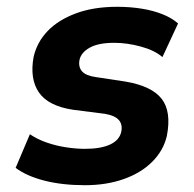

<svg xmlns="http://www.w3.org/2000/svg" viewBox="-20 -534 572 565"><path d="M230 11Q163 11 110.5 -2.5Q58 -16 26 -40L68 -139Q90 -124 117.5 -114.5Q145 -105 174.5 -100.5Q204 -96 230 -96Q277 -96 304.5 -109Q332 -122 337 -147Q341 -168 329.5 -181Q318 -194 289 -199L195 -211Q122 -222 94.5 -262Q67 -302 79 -367Q89 -410 120 -442.5Q151 -475 203 -494.5Q255 -514 325 -514Q363 -514 397 -508.5Q431 -503 458.5 -492Q486 -481 504 -465L458 -366Q435 -386 394.5 -397Q354 -408 316 -408Q270 -408 244.5 -394Q219 -380 214 -358Q210 -337 221.5 -324Q233 -311 263 -307L349 -294Q426 -281 455.5 -243.5Q485 -206 471 -134Q461 -91 428 -58Q395 -25 344 -7Q293 11 230 11Z"/></svg>

Font: Nunito Sans 7pt SemiCondensed ExtraBold
Style: Italic
Weight: 800
Width: 4
Italic angle: -9°
Designer: Vernon Adams
Foundry: Vernon Adams
Version: Version 3.101;gftools[0.9.27]